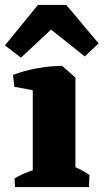

<svg xmlns="http://www.w3.org/2000/svg" viewBox="-45 -759 420 779"><path d="M88 0V-440L207 -492L261 -444V0ZM16 0 14 -35Q42 -52 75.5 -64Q109 -76 137 -83L128 0ZM171 0 196 -103Q227 -95 259 -81.5Q291 -68 318 -49L316 0ZM13 -407 8 -455Q52 -472 103 -481.5Q154 -491 207 -492L206 -422L130 -385ZM40 -525 -25 -575 109 -739H224L355 -583L299 -530L162 -639Z"/></svg>

Font: Eczar
Style: Bold
Weight: 700
Designer: Vaibhav Singh
Foundry: Rosetta Type Foundry
Version: Version 2.000